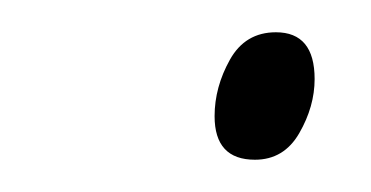

<svg xmlns="http://www.w3.org/2000/svg" viewBox="-20 -553 230 119"><path d="M138 -454Q113 -454 113 -481Q113 -499 122.5 -516Q132 -533 151 -533Q175 -533 175 -504Q175 -487 165.5 -470.5Q156 -454 138 -454Z"/></svg>

Font: Noto Sans Condensed ExtraLight
Style: Italic
Weight: 200
Width: 3
Italic angle: -12°
Designer: Monotype Design Team
Foundry: Monotype Imaging Inc.
Version: Version 2.013; ttfautohint (v1.8.4.7-5d5b)